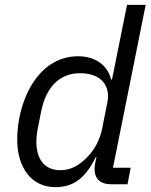

<svg xmlns="http://www.w3.org/2000/svg" viewBox="-20 -760 623 792"><path d="M506 0 519 -68H446L581 -740H504L442 -432H438C423 -497 365 -528 303 -528C132 -528 51 -337 51 -185C51 -63 114 12 208 12C284 12 333 -26 375 -112H378L373 -89C371 -79 370 -70 370 -62C370 -25 392 0 437 0ZM229 -58C160 -58 130 -108 130 -175C130 -192 132 -209 135 -226L150 -301C170 -401 226 -458 310 -458C402 -458 436 -402 423 -338L402 -233C392 -181 370 -142 337 -109C307 -79 274 -58 229 -58Z"/></svg>

Font: Braiins Sans
Style: Italic
Weight: 400
Italic angle: -11.31°
Designer: Mike Abbink, Paul van der Laan, Pieter van Rosmalen, Jiri Chlebus, Lubos Buracinsky
Foundry: Bold Monday, Sudetype
Version: Version 1.000;hotconv 1.0.109;makeotfexe 2.5.65596